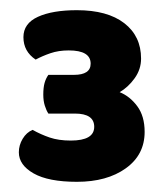

<svg xmlns="http://www.w3.org/2000/svg" viewBox="-20 -642 326 377"><path d="M125 -495Q158 -495 158 -517Q158 -543 115 -543Q95 -543 79 -537.5Q63 -532 50 -525Q26 -541 26 -569Q26 -596 54.5 -609Q83 -622 131 -622Q191 -622 224 -596.5Q257 -571 257 -527Q257 -506 244.5 -488.5Q232 -471 215 -461Q235 -453 249.5 -433.5Q264 -414 264 -383Q264 -338 227 -311.5Q190 -285 131 -285Q75 -285 46 -301.5Q17 -318 17 -343Q17 -357 24.5 -369.5Q32 -382 44 -387Q60 -378 77.5 -372Q95 -366 119 -366Q165 -366 165 -393Q165 -419 127 -419H75Q71 -425 68 -434.5Q65 -444 65 -456Q65 -470 67.5 -479Q70 -488 75 -495Z"/></svg>

Font: Baloo
Style: Regular
Weight: 400
Designer: Sarang Kulkarni and Ek Type
Foundry: Ek Type
Version: Version 1.443;PS 1.000;hotconv 16.6.51;makeotf.lib2.5.65220;